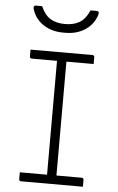

<svg xmlns="http://www.w3.org/2000/svg" viewBox="-61 -977 623 1018"><g transform="rotate(5 250.0 -467.5)"><path d="M420 0H91Q80 0 80 -11V-47H225V-653H91Q80 -653 80 -664V-700H409Q420 -700 420 -689V-653H275V-47H409Q420 -47 420 -36ZM379 -935H410Q429 -935 421 -912Q404 -862 360 -833.5Q316 -805 257 -805H243Q184 -805 140 -833.5Q96 -862 79 -912Q71 -935 90 -935H121Q141 -889 172 -870Q203 -851 250 -851Q297 -851 328 -870Q359 -889 379 -935Z"/></g></svg>

Font: Recursive Sn Lnr St Lt
Style: Regular
Weight: 300
Version: Version 1.079;hotconv 1.0.112;makeotfexe 2.5.65598; ttfautoh